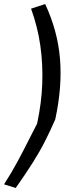

<svg xmlns="http://www.w3.org/2000/svg" viewBox="-51 -739 377 952"><path d="M27 193 -31 175Q7 116 35.5 63Q64 10 87.5 -37Q111 -84 133 -126Q155 -228 158.5 -324Q162 -420 149 -512.5Q136 -605 103 -696L173 -719Q235 -586 246.5 -447.5Q258 -309 223 -147Q199 -92 173 -40.5Q147 11 112 66.5Q77 122 27 193Z"/></svg>

Font: Nunito Sans 7pt Condensed Medium
Style: Italic
Weight: 500
Width: 3
Italic angle: -9°
Designer: Vernon Adams
Foundry: Vernon Adams
Version: Version 3.101;gftools[0.9.27]